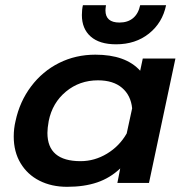

<svg xmlns="http://www.w3.org/2000/svg" viewBox="-20 -706 700 741"><path d="M296 -648Q296 -669 300 -686H389Q387 -672 387 -666Q387 -619 441 -619Q473 -619 493.5 -636Q514 -653 521 -686H621Q607 -618 555 -576.5Q503 -535 428 -535Q364 -535 330 -565Q296 -595 296 -648ZM33 -179Q33 -210 40 -239Q56 -314 100 -372.5Q144 -431 208 -463Q272 -495 348 -495Q465 -495 521 -433L531 -480H657L555 0H433L444 -56Q405 -19 355 -2Q305 15 239 15Q179 15 132.5 -8.5Q86 -32 59.5 -76Q33 -120 33 -179ZM469 -191 490 -288Q485 -338 451 -367Q417 -396 358 -396Q287 -396 234.5 -352.5Q182 -309 168 -239Q163 -211 163 -193Q163 -84 291 -84Q345 -84 393 -113Q441 -142 469 -191Z"/></svg>

Font: Prompt Medium
Style: Italic
Weight: 500
Italic angle: -12°
Designer: Katatrad Team
Foundry: CadsonDemak
Version: Version 1.001